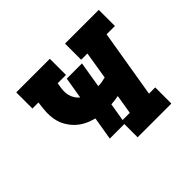

<svg xmlns="http://www.w3.org/2000/svg" viewBox="-124 -684 849 849"><g transform="rotate(-45 300.0 -260.0)"><path d="M301 0V-83H210L228 -191Q204 -197 182 -208Q160 -219 143 -235.5Q126 -252 114 -273Q102 -294 97.5 -318.5Q93 -343 94.5 -368.5Q96 -394 100 -419H62V-520H272V-419H220L218 -405Q215 -391 214.5 -376.5Q214 -362 217.5 -348.5Q221 -335 228.5 -323.5Q236 -312 246 -304L263 -405H358L338 -283Q350 -283 361.5 -285Q373 -287 385 -290L406 -419H367V-520H578V-419H526L473 -101H512V0ZM308 -101H353L368 -191Q357 -189 345.5 -187.5Q334 -186 322 -185Z"/></g></svg>

Font: Iosevka Etoile Oblique
Style: Bold
Weight: 700
Italic angle: -9°
Designer: Belleve Invis
Foundry: Belleve Invis
Version: Version 15.5.2; ttfautohint (v1.8.4)